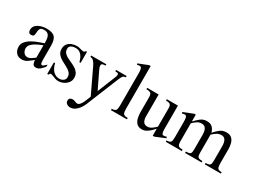

<svg xmlns="http://www.w3.org/2000/svg" viewBox="-58 -1253 2731 2075"><g transform="rotate(30 1307.5 -215.5)"><path d="M400.9 -84V-58.6Q384.3 -36.1 359.9 -13.9Q335.4 8.3 304.7 8.3Q276.4 8.3 267.1 -13.2Q257.8 -34.7 257.8 -58.6Q228.5 -35.2 198.2 -13.4Q168 8.3 128.4 8.3Q82.5 8.3 57.4 -21.7Q32.2 -51.8 32.2 -96.2Q32.2 -132.8 56.2 -160.9Q80.1 -189 116.5 -209.5Q152.8 -230 191.2 -244.1Q229.5 -258.3 257.8 -267.6V-284.2Q257.8 -311.5 252.4 -335.7Q247.1 -359.9 231 -375Q214.8 -390.1 182.1 -390.1Q142.1 -390.1 132.3 -368.9Q122.6 -347.7 122.6 -314.5Q122.6 -294.9 114.7 -283.7Q106.9 -272.5 85 -272.5Q64.5 -272.5 56.2 -284.2Q47.9 -295.9 47.9 -314.5Q47.9 -351.1 72.3 -373.5Q96.7 -396 131.1 -406.2Q165.5 -416.5 195.8 -416.5Q272.5 -416.5 301.8 -385.3Q331.1 -354 331.1 -278.3V-140.6Q331.1 -123.5 331.3 -102.3Q331.5 -81.1 333.5 -69.8Q334.5 -61.5 338.9 -54.7Q343.3 -47.9 352.5 -47.9Q359.4 -47.9 369.1 -55.2Q378.9 -62.5 387.9 -71Q397 -79.6 400.9 -84ZM257.8 -87.9V-242.7Q228 -231.4 192.6 -214.4Q157.2 -197.3 131.8 -173.1Q106.4 -148.9 106.4 -116.7Q106.4 -90.3 123 -66.9Q139.6 -43.5 169.4 -43.5Q192.4 -43.5 216.1 -58.3Q239.7 -73.2 257.8 -87.9Z M722.2 -102.1Q722.2 -67.4 701.7 -41.3Q681.2 -15.1 649.9 -0.7Q618.7 13.7 586.4 13.7Q567.4 13.7 547.9 6.6Q528.3 -0.5 510.5 -7.6Q492.7 -14.6 478.5 -14.6Q473.6 -14.6 469.5 -6.3Q465.3 2 462.9 5.9H447.8V-138.2H462.9Q469.2 -106.4 484.9 -78.1Q500.5 -49.8 525.9 -32.2Q551.3 -14.6 586.4 -14.6Q613.8 -14.6 635 -30Q656.2 -45.4 656.2 -74.2Q656.2 -107.9 635 -129.4Q613.8 -150.9 582.5 -166.7Q551.3 -182.6 520 -200Q488.8 -217.3 467.5 -242.7Q446.3 -268.1 446.3 -308.1Q446.3 -345.7 465.1 -369.6Q483.9 -393.6 513.9 -405Q543.9 -416.5 577.1 -416.5Q600.1 -416.5 622.1 -408.7Q644 -400.9 666 -400.9Q678.2 -400.9 685.1 -416.5H700.7V-278.3H685.1Q678.7 -307.1 665.5 -333Q652.3 -358.9 630.6 -375.2Q608.9 -391.6 575.7 -391.6Q558.6 -391.6 540.5 -387.2Q522.5 -382.8 510.3 -371.1Q498 -359.4 498 -336.9Q498 -307.6 514.2 -288.8Q530.3 -270 555.9 -256.6Q581.5 -243.2 610.1 -230.7Q638.7 -218.3 664.3 -202.4Q689.9 -186.5 706.1 -162.8Q722.2 -139.2 722.2 -102.1Z M1202.1 -404.3V-387.7Q1174.3 -385.7 1163.3 -369.1Q1152.3 -352.5 1142.1 -327.6L977.5 76.7Q966.3 104 946.5 131.6Q926.8 159.2 899.9 177.5Q873 195.8 840.3 195.8Q817.9 195.8 799.3 182.6Q780.8 169.4 780.8 145.5Q780.8 124 793.2 114.7Q805.7 105.5 825.2 105.5Q841.8 105.5 857.7 113.3Q873.5 121.1 887.2 121.1Q904.8 121.1 919.4 103.8Q934.1 86.4 945.6 62Q957 37.6 965.1 15.1Q973.1 -7.3 977.5 -17.1L832.5 -321.8Q820.8 -345.7 804.9 -365.2Q789.1 -384.8 759.3 -387.7V-404.3H948.7V-387.7Q932.1 -387.7 915.3 -384Q898.4 -380.4 898.4 -358.4Q898.4 -346.2 903.6 -334Q908.7 -321.8 913.6 -310.5L1012.2 -106.4L1102.5 -331.1Q1106 -339.4 1108.9 -347.7Q1111.8 -356 1111.8 -363.8Q1111.8 -381.8 1098.1 -384.8Q1084.5 -387.7 1070.3 -387.7V-404.3Z M1439 0H1239.7V-17.1Q1281.7 -17.1 1291 -36.4Q1300.3 -55.7 1300.3 -91.3V-497.6Q1300.3 -526.9 1295.2 -548.6Q1290 -570.3 1267.6 -570.3Q1260.7 -570.3 1254.2 -568.6Q1247.6 -566.9 1239.7 -564.5L1232.9 -579.6L1354 -627.4H1373.5V-91.3Q1373.5 -50.8 1384.3 -33.9Q1395 -17.1 1439 -17.1Z M1912.1 -37.1 1789.6 13.7H1769V-73.2Q1751.5 -54.2 1730.2 -33.9Q1709 -13.7 1684.3 0Q1659.7 13.7 1631.3 13.7Q1587.4 13.7 1564.9 -11Q1542.5 -35.6 1534.7 -72.3Q1526.9 -108.9 1526.9 -144V-325.2Q1526.9 -364.7 1511.5 -376.2Q1496.1 -387.7 1458.5 -387.7V-404.3H1601.6V-134.3Q1601.6 -111.3 1606.7 -90.1Q1611.8 -68.8 1626.5 -55.4Q1641.1 -42 1668.5 -42Q1697.3 -42 1723.6 -61Q1750 -80.1 1769 -99.6V-328.6Q1769 -365.7 1753.4 -376.7Q1737.8 -387.7 1703.6 -387.7V-404.3H1842.3V-106.4Q1842.3 -97.7 1843.8 -83.3Q1845.2 -68.8 1850.8 -57.4Q1856.4 -45.9 1869.6 -45.9Q1889.2 -45.9 1906.2 -52.7Z M2611.3 0H2411.1V-17.1Q2442.4 -17.1 2456.1 -23.9Q2469.7 -30.8 2472.9 -46.9Q2476.1 -63 2476.1 -91.3V-266.6Q2476.1 -289.1 2470.9 -311.5Q2465.8 -334 2451.4 -348.9Q2437 -363.8 2408.7 -363.8Q2377.9 -363.8 2351.6 -346.4Q2325.2 -329.1 2304.2 -308.1V-91.3Q2304.2 -63 2307.9 -46.9Q2311.5 -30.8 2325.7 -23.9Q2339.8 -17.1 2370.1 -17.1V0H2165V-17.1Q2197.3 -17.1 2210.9 -23.4Q2224.6 -29.8 2227.8 -46.1Q2231 -62.5 2231 -91.3V-266.6Q2231 -290 2225.6 -312.7Q2220.2 -335.4 2205.6 -350.3Q2190.9 -365.2 2162.6 -365.2Q2131.3 -365.2 2105.2 -347.4Q2079.1 -329.6 2058.1 -308.1V-91.3Q2058.1 -63 2062 -46.9Q2065.9 -30.8 2079.8 -23.9Q2093.8 -17.1 2124.5 -17.1V0H1924.3V-17.1Q1967.3 -17.1 1976.1 -34.9Q1984.9 -52.7 1984.9 -91.3V-284.7Q1984.9 -311.5 1980.2 -335Q1975.6 -358.4 1954.1 -358.4Q1946.3 -358.4 1938.7 -356.2Q1931.2 -354 1924.3 -351.6L1916.5 -367.2L2039.1 -416.5H2058.1V-331.1Q2086.9 -361.8 2120.4 -389.2Q2153.8 -416.5 2198.7 -416.5Q2242.2 -416.5 2267.1 -394Q2292 -371.6 2302.2 -331.1Q2331.1 -363.8 2363.5 -390.1Q2396 -416.5 2443.4 -416.5Q2487.3 -416.5 2510.5 -394.3Q2533.7 -372.1 2542 -337.6Q2550.3 -303.2 2550.3 -266.6V-91.3Q2550.3 -53.7 2559.8 -35.4Q2569.3 -17.1 2611.3 -17.1Z"/></g></svg>

Font: Rohingya Solluk
Style: Regular
Weight: 400
Designer: SIL International
Foundry: SIL International
Version: Version 1.001